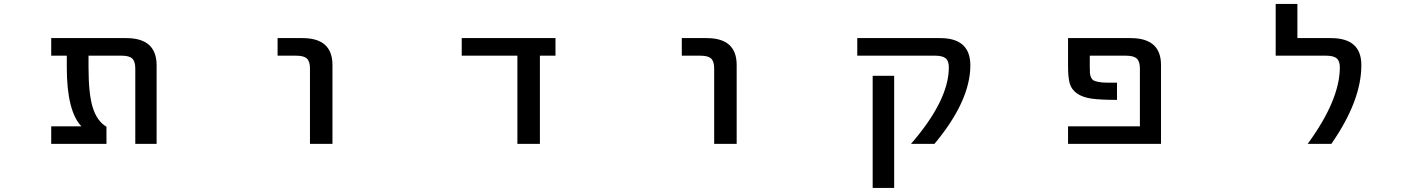

<svg xmlns="http://www.w3.org/2000/svg" viewBox="-20 -711 7040 950"><path d="M418 -435.5V-377.9Q418 -244.1 439.5 -177.2Q460.9 -110.4 506.8 -84V1H233.4V-85.9H382.8Q310.5 -162.1 310.5 -377.9V-435.5H233.4V-522.5H604.5Q754.9 -522.5 754.9 -387.7V1H649.4V-372.1Q649.4 -407.2 634.3 -421.4Q619.1 -435.5 582 -435.5Z M1353.5 -435.5V-522.5H1476.6Q1626 -522.5 1625 -387.7V1H1513.7V-372.1Q1513.7 -407.2 1498.5 -421.4Q1483.4 -435.5 1445.3 -435.5Z M2651.4 1H2540V-435.5H2264.6V-522.5H2728.5V-435.5H2651.4Z M3353.5 -435.5V-522.5H3476.6Q3626 -522.5 3625 -387.7V1H3513.7V-372.1Q3513.7 -407.2 3498.5 -421.4Q3483.4 -435.5 3445.3 -435.5Z M4781.2 -387.7Q4781.2 -211.9 4603.5 1H4487.3Q4674.8 -214.8 4674.8 -377.9Q4674.8 -409.2 4659.2 -422.4Q4643.6 -435.5 4606.4 -435.5H4221.7V-522.5H4631.8Q4781.2 -522.5 4781.2 -387.7ZM4297.9 218.8V-335.9H4404.3V218.8Z M5574.2 -522.5Q5725.6 -522.5 5724.6 -387.7V1H5264.6V-85.9H5620.1V-372.1Q5620.1 -407.2 5604.5 -421.4Q5588.9 -435.5 5550.8 -435.5H5372.1V-381.8Q5372.1 -359.4 5373 -348.1Q5374 -336.9 5378.9 -327.1Q5383.8 -317.4 5390.1 -313.5Q5396.5 -309.6 5412.6 -306.2Q5428.7 -302.7 5447.8 -302.2Q5466.8 -301.8 5506.8 -301.8V-216.8Q5424.8 -216.8 5380.4 -223.1Q5335.9 -229.5 5308.6 -249Q5281.2 -268.6 5272.9 -298.3Q5264.6 -328.1 5264.6 -381.8V-522.5Z M6565.4 -522.5Q6716.8 -522.5 6715.8 -387.7Q6715.8 -212.9 6567.4 1H6450.2Q6609.4 -216.8 6609.4 -377.9Q6609.4 -409.2 6593.8 -422.4Q6578.1 -435.5 6541 -435.5H6292V-691.4H6399.4V-522.5Z"/></svg>

Font: GenEi Gothic M SemiBold
Style: Regular
Weight: 500
Designer: o_tamon (Modified); [Source Han Sans]
Ryoko NISHIZUKA  (kana & ideographs); Paul D. Hunt (Latin, Greek & Cyrillic); Wenl
Version: Version 1.1a;Original Version 1.004